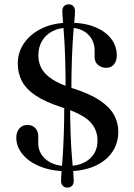

<svg xmlns="http://www.w3.org/2000/svg" viewBox="-20 -802 626 896"><path d="M304 -696Q373.5 -696 422.8 -676Q472 -656 498.5 -621.5Q525 -587 525 -543Q525 -517.5 511.8 -501.5Q498.5 -485.5 476.5 -485.5Q453 -485.5 437.2 -499.2Q421.5 -513 421.5 -535V-566.5Q421.5 -613 389.2 -643Q357 -673 300 -673Q257.5 -673 225.8 -656.8Q194 -640.5 176.5 -611.5Q159 -582.5 159 -543.5Q159 -510 174 -482.2Q189 -454.5 225 -431.2Q261 -408 323.5 -388.5Q400.5 -364 446 -333.2Q491.5 -302.5 511.8 -266.2Q532 -230 532 -188Q532 -133 503.2 -91.5Q474.5 -50 421 -26.5Q367.5 -3 293.5 -3Q222 -3 168.5 -24.5Q115 -46 85.5 -81.8Q56 -117.5 56 -160Q56 -186 70.2 -202.5Q84.5 -219 108.5 -219Q130 -219 144.2 -204.8Q158.5 -190.5 158.5 -166.5V-133.5Q158.5 -88 194.8 -57.5Q231 -27 293.5 -27Q357.5 -27 396.2 -58.8Q435 -90.5 435 -146.5Q435 -198 399 -234.8Q363 -271.5 267.5 -301.5Q191.5 -326 146.5 -356.2Q101.5 -386.5 82.2 -423.5Q63 -460.5 63 -505.5Q63 -558 92.8 -601.2Q122.5 -644.5 176.8 -670.2Q231 -696 304 -696ZM313 -363H286Q286.5 -459.5 284.2 -525.2Q282 -591 279 -634.2Q276 -677.5 273.5 -704.8Q271 -732 271 -751Q271 -766 279.5 -774Q288 -782 300.5 -782Q312.5 -782 321.2 -774Q330 -766 330 -750.5Q330 -732.5 327.2 -705.8Q324.5 -679 321.2 -635.8Q318 -592.5 315.5 -526.2Q313 -460 313 -363ZM280 -337H307Q307 -243 309.5 -178.2Q312 -113.5 315.5 -71Q319 -28.5 321.5 -2Q324 24.5 324 43Q324 58 315.5 65.8Q307 73.5 294.5 73.5Q282.5 73.5 273.8 65.8Q265 58 265 42.5Q265 23.5 267.5 -3.2Q270 -30 272.8 -72.2Q275.5 -114.5 277.8 -178.8Q280 -243 280 -337Z"/></svg>

Font: Fraunces 24pt
Style: Regular
Weight: 400
Version: Version 1.000;[b76b70a41]